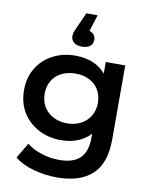

<svg xmlns="http://www.w3.org/2000/svg" viewBox="-105 -878 904 1155"><g transform="rotate(10 347.0 -300.5)"><path d="M324 201Q250 201 179.5 181.5Q109 162 64 125L120 31Q155 60 208.5 77.5Q262 95 317 95Q405 95 446 54.5Q487 14 487 -67V-162L497 -283L493 -404V-534H612V-81Q612 64 538 132.5Q464 201 324 201ZM308 -24Q232 -24 170.5 -56.5Q109 -89 73.5 -147Q38 -205 38 -283Q38 -360 73.5 -418Q109 -476 170.5 -508Q232 -540 308 -540Q376 -540 430 -513Q484 -486 516.5 -429Q549 -372 549 -283Q549 -194 516.5 -136.5Q484 -79 430 -51.5Q376 -24 308 -24ZM327 -130Q374 -130 411 -149.5Q448 -169 468.5 -203.5Q489 -238 489 -283Q489 -328 468.5 -362.5Q448 -397 411 -415.5Q374 -434 327 -434Q280 -434 242.5 -415.5Q205 -397 184.5 -362.5Q164 -328 164 -283Q164 -238 184.5 -203.5Q205 -169 242.5 -149.5Q280 -130 327 -130ZM335 -600Q302 -600 285 -615Q268 -630 268 -653Q268 -664 272 -677.5Q276 -691 286 -710L327 -802H396L351 -660L335 -705Q367 -705 384.5 -691Q402 -677 402 -653Q402 -629 385 -614.5Q368 -600 335 -600Z"/></g></svg>

Font: MOST Montserrat SemiBold
Style: Regular
Weight: 600
Designer: Julieta Ulanovsky
Foundry: Julieta Ulanovsky
Version: Version 8.000;March 11, 2024;FontCreator 15.0.0.2926 64-bit